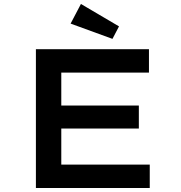

<svg xmlns="http://www.w3.org/2000/svg" viewBox="-20 -948 912 968"><path d="M161 0V-700H731V-582H289V-118H735V0ZM229 -300V-416H680V-300ZM547 -752 336 -829 388 -928 580 -815Z"/></svg>

Font: Lexend Tera Medium
Style: Regular
Weight: 500
Designer: Bonnie Shaver-Troup, Thomas Jockin
Foundry: Lexend
Version: Version 1.007